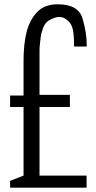

<svg xmlns="http://www.w3.org/2000/svg" viewBox="-20 -872 448 892"><path d="M26.9 0V-31.7L89.4 -56.2V-375H26.9V-428.2H89.4V-587.9Q89.4 -670.9 104.5 -726.8Q119.6 -782.7 153.8 -817.4Q188 -852.1 248 -852.1Q343.8 -852.1 363.3 -786.4Q382.8 -720.7 382.8 -666V-655.8H324.2Q324.2 -718.8 316.2 -743.7Q308.1 -768.6 285.6 -783.7Q263.2 -798.8 235.6 -789.8Q208 -780.8 196.8 -768.8Q185.5 -756.8 181.4 -744.9Q177.2 -732.9 174.1 -723.6Q170.9 -714.4 168.9 -697.8Q167 -681.2 165.3 -665.5Q163.6 -649.9 163.6 -638.7V-431.2H304.7V-375H163.6V-56.2H382.3V0Z"/></svg>

Font: Oswald-Light
Style: Light
Weight: 300
Designer: vernon adams
Foundry: vernon adams
Version: Version ; ttfautohint (v0.92.18-e454-dirty) -l 8 -r 50 -G 20